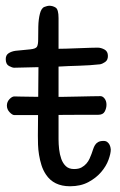

<svg xmlns="http://www.w3.org/2000/svg" viewBox="-31 -638 417 669"><path d="M319 -303Q327 -303 333.5 -294.5Q340 -286 340 -273Q340 -261 334 -249.5Q328 -238 311 -238Q291 -238 249.5 -238Q208 -238 162.5 -237.5Q117 -237 77 -237Q37 -237 19 -237Q12 -237 2.5 -247Q-7 -257 -7 -270Q-7 -283 2 -292.5Q11 -302 19 -302Q26 -302 41 -301.5Q56 -301 74 -301Q92 -301 109.5 -300.5Q127 -300 140 -300Q161 -300 187 -300.5Q213 -301 238.5 -301.5Q264 -302 285.5 -302.5Q307 -303 319 -303ZM103 -404Q84 -404 60 -403Q36 -402 18 -402Q12 -402 0.5 -408Q-11 -414 -11 -432Q-11 -446 -1 -452.5Q9 -459 23 -461L74 -466Q94 -468 98 -475.5Q102 -483 102 -500Q102 -521 102.5 -545.5Q103 -570 108 -590Q113 -610 124 -614Q135 -618 140 -618Q153 -618 163 -611.5Q173 -605 173 -575V-468Q180 -468 200 -468.5Q220 -469 242.5 -470Q265 -471 284 -471.5Q303 -472 309 -472Q321 -472 333 -465.5Q345 -459 345 -443Q345 -429 336 -422.5Q327 -416 318 -414Q282 -410 244.5 -409Q207 -408 173 -406V-152Q173 -136 175 -118Q177 -100 182.5 -84.5Q188 -69 198.5 -59Q209 -49 227 -49Q243 -49 253 -54.5Q263 -60 270 -68Q277 -76 281 -85Q285 -94 288 -102Q291 -110 293.5 -118Q296 -126 300 -132.5Q304 -139 311 -143Q318 -147 330 -147Q338 -147 343 -143Q348 -139 350.5 -134Q353 -129 354 -124Q355 -119 355 -117Q355 -103 347 -81Q339 -59 321.5 -38.5Q304 -18 277 -3.5Q250 11 213 11Q156 11 129 -30Q119 -45 113.5 -62.5Q108 -80 105 -98.5Q102 -117 101.5 -134Q101 -151 101 -165Z"/></svg>

Font: Life Savers
Style: Bold
Weight: 700
Designer: Pablo Impallari, Rodrigo Fuenzalida, Brenda Gallo
Foundry: Pablo Impallari, Rodrigo Fuenzalida, Brenda Gallo
Version: Version 3.001; ttfautohint (v0.95) -l 8 -r 50 -G 200 -x 14 -